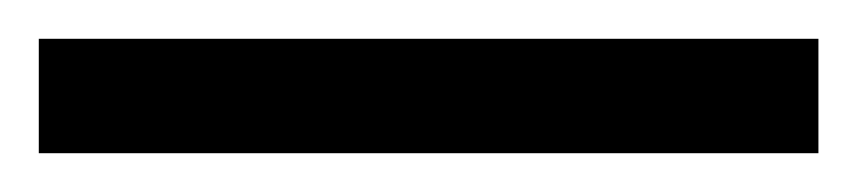

<svg xmlns="http://www.w3.org/2000/svg" viewBox="-24 -839 442 99"><path d="M-4 -760H398V-819H-4Z"/></svg>

Font: Noto Serif Myanmar Condensed Medium
Style: Regular
Weight: 500
Width: 3
Designer: Ben Mitchell and the Monotype Design Team
Foundry: Monotype Imaging Inc.
Version: Version 2.106